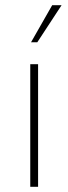

<svg xmlns="http://www.w3.org/2000/svg" viewBox="-20 -716 262 736"><path d="M126 0V-470H96V0ZM123 -554 216 -696H180L99 -554Z"/></svg>

Font: Gantari Thin
Style: Regular
Weight: 250
Designer: Anugrah Pasau
Foundry: Lafontype
Version: Version 1.000